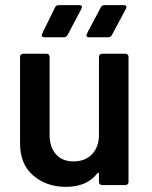

<svg xmlns="http://www.w3.org/2000/svg" viewBox="-20 -720 593 747"><path d="M377 -511H468Q473 -511 476.5 -507.5Q480 -504 480 -499V-12Q480 -7 476.5 -3.5Q473 0 468 0H377Q372 0 368.5 -3.5Q365 -7 365 -12V-44Q365 -47 363 -48Q361 -49 359 -46Q318 7 237 7Q161 7 109.5 -37Q58 -81 58 -162V-499Q58 -504 61.5 -507.5Q65 -511 70 -511H161Q166 -511 169.5 -507.5Q173 -504 173 -499V-195Q173 -148 197.5 -120Q222 -92 266 -92Q311 -92 338 -120Q365 -148 365 -195V-499Q365 -504 368.5 -507.5Q372 -511 377 -511ZM208 -700H289Q296 -700 298 -696Q300 -692 297 -686L243 -584Q238 -575 228 -575H153Q146 -575 143.5 -578.5Q141 -582 144 -589L194 -691Q198 -700 208 -700ZM387 -700H462Q469 -700 471 -696Q473 -692 470 -686L415 -583Q411 -575 400 -575H326Q319 -575 317 -579Q315 -583 318 -589L372 -691Q376 -700 387 -700Z"/></svg>

Font: Barlow SemiBold
Style: Regular
Weight: 600
Designer: Jeremy Tribby
Foundry: Tribby Type
Version: Version 1.422